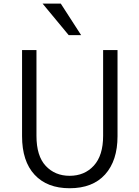

<svg xmlns="http://www.w3.org/2000/svg" viewBox="-20 -1003 756 1041"><path d="M99.6 0ZM99.6 -264.6V-731.4H177.7V-266.6Q177.7 -157.2 228 -103.5Q278.3 -49.8 357.4 -49.8Q438.5 -49.8 488.8 -105Q539.1 -160.2 539.1 -266.6V-731.4H617.2V-264.6Q617.2 -131.8 549.8 -57.1Q482.4 17.6 357.4 17.6Q235.4 17.6 167.5 -55.7Q99.6 -128.9 99.6 -264.6ZM210.9 -983.4H309.6L419.9 -812.5H352.5Z"/></svg>

Font: Batunionen A1
Style: Regular
Weight: 400
Designer: HanYang I&C Co.,Ltd.
Foundry: HanYang I&C Co.,Ltd.
Version: Version 2.50; ttfautohint (v1.6)